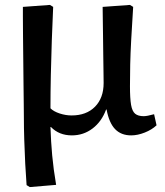

<svg xmlns="http://www.w3.org/2000/svg" viewBox="-20 -536 671 780"><path d="M101 224 88 216Q85 178 82.5 129.5Q80 81 78.5 31.5Q77 -18 77 -59Q77 -76 76.5 -112.5Q76 -149 75.5 -197Q75 -245 74.5 -296Q74 -347 73.5 -392.5Q73 -438 73 -469Q73 -500 73 -508L183 -516L196 -508Q193 -444 190.5 -373Q188 -302 186.5 -231Q185 -160 185 -96Q198 -83 222.5 -75Q247 -67 271 -67Q331 -67 366 -102.5Q401 -138 401 -199Q401 -209 400.5 -240Q400 -271 399.5 -312Q399 -353 398.5 -394Q398 -435 397.5 -466.5Q397 -498 397 -508L508 -516L521 -508Q516 -429 513 -374Q510 -319 509 -275Q508 -231 508 -186Q508 -136 512.5 -110Q517 -84 529 -74Q541 -64 564 -64Q577 -64 606 -72L616 -27Q597 -9 568 2.5Q539 14 513 14Q472 14 447.5 -11.5Q423 -37 413 -91H411Q393 -42 356 -14Q319 14 272 14Q220 14 187 -20H185Q187 40 192 95Q197 150 208 215Z"/></svg>

Font: Literata Medium
Style: Regular
Weight: 500
Designer: Latin by Veronika Burian and Jose Scaglione. Greek by Irene Vlachou. Cyrillic by Vera Evstafieva.
Foundry: TypeTogether
Version: Version 3.103; ttfautohint (v1.8.4.7-5d5b);gftools[0.9.29]